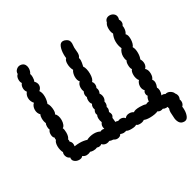

<svg xmlns="http://www.w3.org/2000/svg" viewBox="-177 -913 1248 1227"><g transform="rotate(-30 447.5 -299.5)"><path d="M841 -96Q855 -96 868 -86.5Q881 -77 884 -66Q895 -53 895 -38Q895 -28 890 -18Q894 -10 894 0Q894 18 881 30Q883 37 883 54Q883 80 874 99.5Q865 119 846 119Q822 119 811 101Q800 83 800 58Q798 40 798 24Q798 7 803 -2Q800 -10 800 -16Q796 -15 789 -15Q776 -15 767 -21Q758 -17 748 -17Q737 -17 729 -24Q720 -19 703 -16Q686 -13 668 -13Q641 -13 626 -20Q613 -10 592 -10Q573 -10 568 -18Q558 -9 528 -9Q503 -9 495 -16Q479 -12 473 -12Q463 -12 450 -17Q448 -10 439.5 -5Q431 0 420 0Q407 0 393 -9H388Q380 -9 368 -14Q356 -8 345 -8Q335 -8 326.5 -12Q318 -16 315 -22Q303 -14 293 -14Q285 -14 279 -17Q267 -11 251 -11Q236 -11 228 -15Q212 -7 198 -7Q183 -7 170 -17Q161 -5 142 -5Q123 -5 109 -16.5Q95 -28 99 -47Q87 -51 80 -62Q73 -73 73 -85Q73 -93 76 -100Q71 -108 67.5 -122Q64 -136 64 -149Q64 -178 76 -190Q74 -201 76 -207Q64 -215 64 -239Q64 -248 67 -256Q70 -264 74 -266Q69 -278 69 -291Q69 -308 74 -315Q66 -331 66 -355Q66 -372 72 -381Q55 -398 55 -423Q55 -437 60 -448.5Q65 -460 73 -466Q65 -474 60 -486Q55 -498 55 -511Q55 -533 69 -550Q58 -563 58 -582Q58 -601 69 -614Q61 -625 61 -642Q61 -666 75 -677Q74 -694 86.5 -706Q99 -718 115 -718Q125 -718 133 -714Q144 -709 149.5 -698Q155 -687 155 -674Q155 -653 144 -637Q148 -628 148 -612Q148 -592 142 -581Q149 -575 153.5 -566Q158 -557 158 -548Q158 -527 140 -513Q153 -496 153 -465Q153 -440 144 -416Q151 -409 155 -393Q159 -377 159 -362Q159 -341 152 -334Q161 -328 166 -314Q171 -300 171 -283Q171 -265 165.5 -251Q160 -237 151 -233Q157 -221 157 -198Q157 -168 145 -154Q148 -147 146 -137Q160 -126 160 -108Q160 -99 159 -95Q179 -98 197 -98Q226 -98 250 -90Q260 -96 275.5 -100Q291 -104 306 -104Q332 -104 349 -94Q359 -99 367 -99Q371 -99 379 -97Q376 -108 376 -116Q376 -128 386 -142Q379 -159 379 -175Q379 -187 384 -197Q380 -207 380 -212Q380 -222 388 -235Q384 -243 384 -253Q384 -265 391 -275Q380 -286 380 -308Q380 -320 384 -328Q379 -338 379 -348Q379 -360 385 -370Q379 -382 379 -399Q379 -411 383 -421.5Q387 -432 395 -438Q382 -451 382 -479Q382 -491 385.5 -503.5Q389 -516 395 -523Q382 -546 382 -575Q382 -601 394 -610Q392 -624 392 -637Q392 -668 401 -691.5Q410 -715 430 -715Q440 -715 452 -709Q474 -699 474 -672Q474 -664 473 -657Q472 -650 472 -642Q472 -633 473.5 -622.5Q475 -612 475 -602Q475 -581 465 -570Q468 -561 468 -551Q468 -538 461 -508Q468 -500 472 -483Q476 -466 476 -448Q476 -409 461 -395Q471 -384 471 -367Q471 -356 466 -348Q471 -338 471 -329Q471 -316 465 -307Q476 -293 476 -274Q476 -259 467 -247Q469 -242 469 -232Q469 -220 462 -210Q465 -203 465 -196Q465 -187 459 -175Q467 -161 467 -152Q467 -142 459 -131Q460 -125 461 -115.5Q462 -106 462 -100Q473 -100 481 -96Q491 -101 501 -101Q521 -101 532 -87Q544 -103 566 -103Q584 -103 596 -94Q608 -105 645 -105Q673 -105 689 -99Q701 -106 713 -106Q713 -115 716.5 -126Q720 -137 725 -141Q718 -149 718 -162Q718 -174 726 -181Q712 -195 712 -217Q712 -229 716.5 -240Q721 -251 727 -256Q720 -263 716 -276Q712 -289 712 -302Q712 -328 723 -339Q714 -350 714 -375Q714 -395 721 -404Q714 -418 714 -437Q714 -452 719 -466Q724 -480 732 -488Q720 -514 720 -543Q720 -571 732 -596Q722 -613 722 -638Q722 -664 733 -677Q736 -693 746 -700.5Q756 -708 770 -708Q787 -708 799.5 -697.5Q812 -687 812 -670Q812 -663 809 -654Q817 -643 817 -630Q817 -618 809 -607Q811 -603 811 -593Q811 -569 799 -552Q812 -542 812 -510Q812 -494 808 -479.5Q804 -465 797 -458Q808 -441 808 -410Q808 -384 800 -366Q810 -349 810 -332Q810 -310 796 -298Q813 -284 813 -254Q813 -228 801 -216Q810 -204 810 -189Q810 -176 802 -156Q809 -146 809 -131Q809 -115 802 -99Q804 -100 809 -100Q820 -100 829 -94Q833 -96 841 -96Z"/></g></svg>

Font: Pangolin
Style: Regular
Weight: 400
Designer: Kevin Burke
Foundry: Google, Inc.
Version: Version 1.101